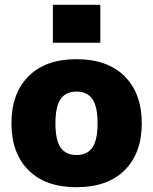

<svg xmlns="http://www.w3.org/2000/svg" viewBox="-20 -780 645 810"><path d="M100.1 -62Q28.3 -133.8 28.3 -259.8Q28.3 -385.7 100.1 -458Q171.9 -530.3 302.7 -530.3Q433.6 -530.3 505.9 -458Q578.1 -385.7 578.1 -259.8Q578.1 -133.8 505.9 -62Q433.6 9.8 302.7 9.8Q171.9 9.8 100.1 -62ZM203.1 -599.6V-759.8H403.3V-599.6ZM235.8 -362.3Q213.9 -331.1 213.9 -259.8Q213.9 -188.5 235.8 -157.2Q257.8 -126 302.7 -126Q347.7 -126 369.6 -157.2Q391.6 -188.5 391.6 -259.8Q391.6 -331.1 369.6 -362.3Q347.7 -393.6 302.7 -393.6Q257.8 -393.6 235.8 -362.3Z"/></svg>

Font: GenEi M Gothic v2 Black
Style: Regular
Weight: 900
Version: Version 2.0